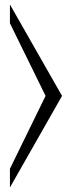

<svg xmlns="http://www.w3.org/2000/svg" viewBox="-20 -715 318 851"><path d="M24 116 255 -290 24 -695V-612L182 -290L24 33Z"/></svg>

Font: Stormblade
Style: Regular
Weight: 400
Designer: Mew Too
Foundry: Cannot Into Space Fonts
Version: Version 0.77